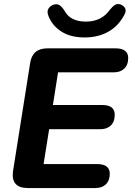

<svg xmlns="http://www.w3.org/2000/svg" viewBox="-20 -949 667 969"><path d="M121 0Q33 0 46 -87L132 -630Q143 -705 219 -705H563Q627 -705 627 -656Q627 -622 607.5 -603Q588 -584 555 -584H273L247 -419H496Q559 -419 559 -370Q559 -335 539.5 -316Q520 -297 488 -297H228L200 -121H470Q534 -121 534 -72Q534 -38 514.5 -19Q495 0 462 0ZM407 -760Q337 -760 291 -789Q245 -818 225 -867Q216 -889 223.5 -903.5Q231 -918 249 -925Q267 -931 280 -923Q293 -915 306 -894Q335 -840 414 -840Q492 -840 534 -899Q548 -917 560.5 -924.5Q573 -932 590 -926Q606 -919 612 -906Q618 -893 608 -875Q579 -819 527.5 -789.5Q476 -760 407 -760Z"/></svg>

Font: Nunito ExtraBold
Style: Italic
Weight: 800
Italic angle: -9°
Designer: Vernon Adams
Foundry: Vernon Adams
Version: Version 3.601; ttfautohint (v1.8.2.53-6de2)